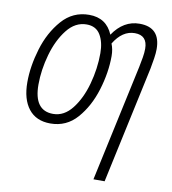

<svg xmlns="http://www.w3.org/2000/svg" viewBox="-86 -616 832 930"><g transform="rotate(10 330.0 -150.5)"><path d="M436 240H491L615 -336Q620 -362 624 -388Q628 -414 628 -434Q628 -541 526 -541Q447 -541 395 -464Q363 -541 278 -541Q198 -541 144.5 -480Q91 -419 65 -332.5Q39 -246 39 -168Q39 -84 76 -37Q113 10 183 10Q262 10 314 -49.5Q366 -109 392.5 -195.5Q419 -282 419 -363Q419 -396 408 -423Q450 -492 511 -492Q573 -492 573 -426Q573 -406 569 -383Q565 -360 560 -335ZM188 -38Q94 -38 94 -166Q94 -238 115.5 -314Q137 -390 177.5 -441.5Q218 -493 274 -493Q320 -493 341.5 -457.5Q363 -422 363 -367Q363 -291 342 -215Q321 -139 281.5 -88.5Q242 -38 188 -38Z"/></g></svg>

Font: Noto Sans Display SemiCondensed Light
Style: Italic
Weight: 300
Width: 4
Italic angle: -12°
Designer: Monotype Design Team
Foundry: Monotype Imaging Inc.
Version: Version 1.900